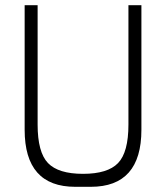

<svg xmlns="http://www.w3.org/2000/svg" viewBox="-20 -720 640 740"><path d="M270 0H300V-50Q205 -50 165 -91.5Q125 -133 125 -240V-700H75V-220Q75 0 270 0ZM330 0Q525 0 525 -220V-700H475V-240Q475 -133 435 -91.5Q395 -50 300 -50V0Z"/></svg>

Font: Millimetre
Style: Light
Weight: 200
Designer: Jérémy Landes
Version: Version 1.0